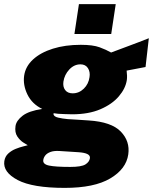

<svg xmlns="http://www.w3.org/2000/svg" viewBox="-57 -743 744 934"><path d="M258 171Q101.5 171 29 132.8Q-43.5 94.5 -36 41Q-32.5 18 -16.5 3.5Q-0.5 -11 19.8 -19Q40 -27 56.8 -31Q73.5 -35 78 -36.5Q73 -39.5 56.8 -49.5Q40.5 -59.5 27.2 -79.2Q14 -99 18.5 -130Q22.5 -156.5 53 -180Q83.5 -203.5 148.5 -213Q99 -237 76.5 -283.2Q54 -329.5 60.5 -375Q67 -420 103.8 -453.8Q140.5 -487.5 200.2 -506.2Q260 -525 336 -525Q395 -525 427.5 -513Q460 -501 483.5 -487.5Q500.5 -494 522.8 -502.2Q545 -510.5 569.8 -519.8Q594.5 -529 619.5 -538.5Q644.5 -548 667 -557L651 -417L559 -399.5Q562.5 -373 560 -354Q554 -313 521.2 -274.5Q488.5 -236 431.2 -211.5Q374 -187 294 -187Q278.5 -187 256.8 -188Q235 -189 225.5 -189.5Q214.5 -190.5 208.2 -191.8Q202 -193 203 -187.5Q205.5 -175.5 225.8 -170.8Q246 -166 273 -163.5Q290 -162 318 -160.8Q346 -159.5 375 -157Q485 -150 530.5 -103Q576 -56 567 8Q557 79 479.2 125Q401.5 171 258 171ZM284.5 69Q339 69 358.5 56.8Q378 44.5 380.5 26Q382 13.5 368.2 6.5Q354.5 -0.5 325 -2.5L231.5 -8.5Q204.5 -10 187.8 -3.5Q171 3 163 13.5Q155 24 153.5 35.5Q150.5 56 182 62.5Q213.5 69 284.5 69ZM296.5 -289Q327.5 -289 350.8 -311.8Q374 -334.5 378.5 -368Q382.5 -393 370.8 -411.5Q359 -430 334.5 -430Q303.5 -430 280 -404.8Q256.5 -379.5 251.5 -346Q248 -321 260 -305Q272 -289 296.5 -289ZM305 -577.5 327 -723H506L484 -577.5Z"/></svg>

Font: Public Sans Thin Black
Style: Italic
Weight: 900
Italic angle: -8°
Version: Version 2.001